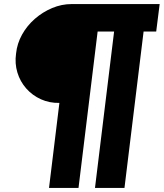

<svg xmlns="http://www.w3.org/2000/svg" viewBox="-20 -720 805 944"><path d="M272 -214Q223 -213 181 -232Q139 -251 109 -285Q79 -319 65.5 -363.5Q52 -408 59 -457Q64 -506 88.5 -550Q113 -594 151.5 -627.5Q190 -661 236.5 -680.5Q283 -700 332 -700H765L748 -565H686L592 204H447L541 -565H460L366 204H221Z"/></svg>

Font: Haskoy ExtraBold
Style: Italic
Weight: 800
Designer: Ertekin Erdin
Foundry: Ertekin Erdin
Version: Version 2.000; ttfautohint (v1.8.4.7-5d5b)